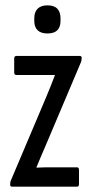

<svg xmlns="http://www.w3.org/2000/svg" viewBox="-20 -697 343 717"><path d="M25 0Q18 0 18 -7V-10Q18 -19 21 -24L151 -331Q160 -353 168.5 -373.5Q177 -394 185 -416V-417Q169 -417 154.5 -417Q140 -417 124 -417H41Q33 -417 33 -426V-478Q33 -488 41 -488H278Q285 -488 285 -481V-479Q285 -471 282 -464L152 -157Q143 -136 134 -115Q125 -94 116 -72V-71Q134 -72 147 -72Q160 -72 175 -72H268Q275 -72 275 -62V-10Q275 0 268 0ZM157 -572Q133 -572 120.5 -584Q108 -596 108 -619V-629Q108 -652 120.5 -664.5Q133 -677 157 -677Q182 -677 194 -664.5Q206 -652 206 -629V-619Q206 -596 194 -584Q182 -572 157 -572Z"/></svg>

Font: Sofia Sans Extra Condensed Medium
Style: Regular
Weight: 500
Version: Version 4.100